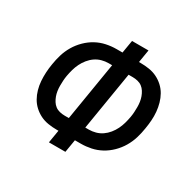

<svg xmlns="http://www.w3.org/2000/svg" viewBox="-157 -913 1115 1091"><g transform="rotate(30 400.0 -367.5)"><path d="M290 0 304 -84H292Q264 -84 236 -88.5Q208 -93 184 -105Q160 -117 140.5 -135Q121 -153 108 -176Q95 -199 87.5 -225.5Q80 -252 78 -279.5Q76 -307 77.5 -335.5Q79 -364 84 -393Q89 -426 99 -459Q109 -492 127 -522.5Q145 -553 171 -578.5Q197 -604 227.5 -620.5Q258 -637 291.5 -644Q325 -651 358 -651H397L411 -735H519L505 -651H517Q545 -651 573 -646.5Q601 -642 625 -630Q649 -618 668.5 -600Q688 -582 701 -559Q714 -536 721.5 -509.5Q729 -483 731.5 -455.5Q734 -428 732 -399.5Q730 -371 725 -342Q720 -309 710 -276Q700 -243 682 -212.5Q664 -182 638 -156.5Q612 -131 581.5 -114.5Q551 -98 517.5 -91Q484 -84 451 -84H412L398 0ZM292 -176H319L382 -559H359Q337 -559 315 -553Q293 -547 274 -534Q255 -521 240 -502.5Q225 -484 215 -463.5Q205 -443 199 -421.5Q193 -400 189 -378Q186 -361 185 -344Q184 -327 184 -310Q184 -293 186.5 -276.5Q189 -260 194.5 -245Q200 -230 208.5 -216.5Q217 -203 229.5 -193.5Q242 -184 258.5 -180Q275 -176 292 -176ZM427 -176H450Q472 -176 494 -182Q516 -188 535 -201Q554 -214 569 -232.5Q584 -251 594 -271.5Q604 -292 610 -313.5Q616 -335 620 -357Q623 -374 624 -391Q625 -408 625 -425Q625 -442 622.5 -458.5Q620 -475 614.5 -490Q609 -505 600.5 -518.5Q592 -532 579.5 -541.5Q567 -551 550.5 -555Q534 -559 517 -559H490Z"/></g></svg>

Font: Iosevka Aile Semibold Oblique
Style: Regular
Weight: 600
Italic angle: -9°
Designer: Belleve Invis
Foundry: Belleve Invis
Version: Version 31.1.0; ttfautohint (v1.8.4)